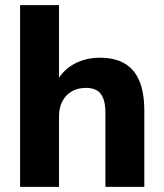

<svg xmlns="http://www.w3.org/2000/svg" viewBox="-20 -725 635 745"><path d="M58 0V-705H209V-399H195Q218 -448 263.5 -474.5Q309 -501 367 -501Q426 -501 464 -478.5Q502 -456 521 -410.5Q540 -365 540 -295V0H389V-288Q389 -322 380.5 -343.5Q372 -365 355.5 -374.5Q339 -384 314 -384Q282 -384 258.5 -370.5Q235 -357 222 -332Q209 -307 209 -274V0Z"/></svg>

Font: Nunito Sans 12pt ExtraLight ExtraBold
Style: Regular
Weight: 800
Version: Version 3.101;gftools[0.9.27]